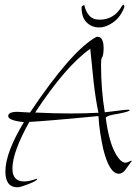

<svg xmlns="http://www.w3.org/2000/svg" viewBox="-20 -723 598 819"><path d="M55 76Q3 76 3 9Q3 -72 82 -202Q15 -209 15 -228Q15 -246 55 -246Q65 -246 108 -243Q284 -506 390 -565Q391 -566 396 -566Q422 -566 422 -517Q422 -485 413 -474Q412 -470 411.5 -463Q411 -456 411 -446Q411 -393 415 -342.5Q419 -292 427 -244L477 -250Q493 -252 505.5 -253.5Q518 -255 528 -255Q533 -255 533 -253Q533 -247 485 -238Q437 -231 431 -221Q445 -112 477 -61Q497 -29 515 -29Q521 -29 530 -33.5Q539 -38 540 -38Q542 -36 542 -36Q542 -36 512 5Q500 18 487 18Q446 18 420 -89Q413 -121 407.5 -156Q402 -191 400 -228Q276 -216 202 -210Q128 -204 105 -203Q33 -74 33 -4Q33 51 83 51Q105 51 138 39V41Q138 48 102 62Q66 76 55 76ZM281 -239Q342 -239 400 -242Q395 -265 389.5 -298.5Q384 -332 379 -377L365 -515Q260 -441 130 -243Q171 -241 208.5 -240Q246 -239 281 -239ZM404 -606Q370 -606 349 -628Q328 -650 328 -690Q328 -696 332.5 -698.5Q337 -701 340 -701Q344 -677 359.5 -658Q375 -639 405 -639Q434 -639 458 -652.5Q482 -666 500 -697Q505 -703 506 -703Q509 -703 510 -698Q511 -693 509 -689Q493 -649 462.5 -627.5Q432 -606 404 -606Z"/></svg>

Font: Shalimar
Style: Regular
Weight: 400
Designer: Robert E. Leuschke
Foundry: Robert E. Leuschke
Version: Version 1.010; ttfautohint (v1.8.3)